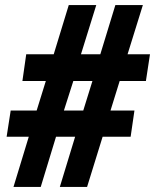

<svg xmlns="http://www.w3.org/2000/svg" viewBox="-20 -734 609 754"><path d="M33 0 93 -197H6L22 -300H124L160 -416H68L83 -521H191L250 -714H358L298 -521H374L433 -714H541L481 -521H569L553 -416H450L414 -300H508L493 -197H383L322 0H215L275 -197H200L140 0ZM231 -300H307L343 -416H268Z"/></svg>

Font: Noto Sans Condensed ExtraBold
Style: Italic
Weight: 800
Width: 3
Italic angle: -12°
Designer: Monotype Design Team
Foundry: Monotype Imaging Inc.
Version: Version 2.013; ttfautohint (v1.8.4.7-5d5b)